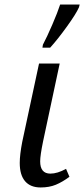

<svg xmlns="http://www.w3.org/2000/svg" viewBox="-20 -816 371 846"><path d="M67 -98Q67 -134 78 -191L152 -536H243L170 -194Q157 -131 157 -105Q157 -51 202 -51Q233 -51 271 -72L286 -37Q255 -14 226 -2Q197 10 159 10Q114 10 90.5 -17.5Q67 -45 67 -98ZM169 -619Q187 -653 210.5 -707.5Q234 -762 245 -796H331L328 -784Q316 -756 274.5 -698.5Q233 -641 201 -606H167Z"/></svg>

Font: Noto Serif Narrow
Style: Italic
Weight: 400
Width: 4
Italic angle: -12°
Designer: Monotype Design Team
Foundry: Monotype Imaging Inc.
Version: Version 1.001